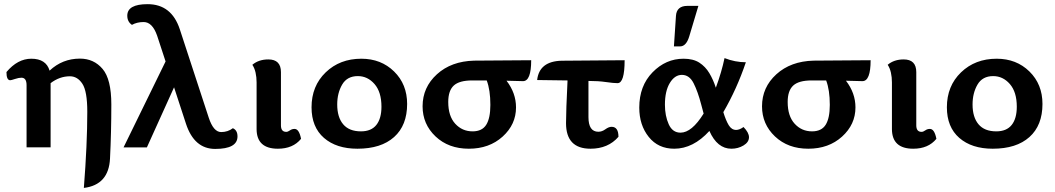

<svg xmlns="http://www.w3.org/2000/svg" viewBox="-20 -712 5097 928"><path d="M385.3 196.3Q401.9 -15.1 401.9 -171.9Q401.9 -271 378.2 -307.1Q354.5 -343.3 317.9 -343.3Q268.1 -343.3 224.6 -310.1V0H108.4V-300.3Q108.4 -336.4 83.5 -336.4Q70.8 -336.4 52.5 -330.3Q34.2 -324.2 29.3 -324.2Q11.2 -324.2 11.2 -363.8Q65.4 -428.2 131.3 -428.2Q202.6 -428.2 219.7 -370.6Q281.7 -428.7 366.2 -428.7Q433.6 -428.7 475.8 -378.9Q518.1 -329.1 518.1 -207Q518.1 -72.3 511.7 54.7Q505.4 181.6 385.3 196.3Z M988.8 -143.6Q1011.7 -73.7 1048.8 -73.7Q1081.1 -73.7 1105.5 -92.3Q1127.9 -82.5 1127.9 -52.7Q1127.9 7.8 1020 7.8Q918.9 7.8 878.9 -113.8L821.3 -290L689.9 0.5H577.1L780.3 -415L739.3 -540Q716.3 -605.5 674.3 -605.5Q642.1 -605.5 617.7 -591.8Q595.2 -606.9 595.2 -636.2Q595.2 -691.9 693.4 -691.9Q809.1 -691.9 849.1 -570.3Z M1337.9 -106Q1337.9 -74.7 1363.3 -74.7Q1371.6 -74.7 1381.3 -81.8Q1391.1 -88.9 1403.8 -88.9Q1425.8 -88.9 1435.1 -41Q1396 6.8 1323.2 6.8Q1221.2 6.8 1220.2 -86.9V-314Q1220.2 -338.9 1215.3 -360.8Q1210.4 -382.8 1199.7 -398.9Q1230.5 -424.8 1276.9 -424.8Q1337.9 -424.8 1337.9 -363.3Z M1707.5 6.8Q1606 6.8 1545.9 -45.4Q1485.8 -97.7 1485.8 -193.4Q1485.8 -296.4 1554.2 -362.3Q1622.6 -428.2 1726.6 -428.2Q1821.8 -428.2 1884.8 -366.5Q1947.8 -304.7 1947.8 -209.5Q1947.8 -106 1884.8 -49.6Q1821.8 6.8 1707.5 6.8ZM1724.6 -77.1Q1774.4 -77.1 1799.1 -108.2Q1823.7 -139.2 1823.7 -196.3Q1823.7 -267.1 1790.3 -305.7Q1756.8 -344.2 1709.5 -344.2Q1657.7 -344.2 1633.8 -303.2Q1609.9 -262.2 1609.9 -207Q1609.9 -145.5 1638.7 -111.3Q1667.5 -77.1 1724.6 -77.1Z M2246.1 6.8Q2147.9 6.8 2085.2 -52.5Q2022.5 -111.8 2022.5 -198.2Q2022.5 -290 2091.8 -353Q2161.1 -416 2271.5 -418.9L2547.4 -420.9Q2547.4 -319.8 2507.8 -319.8Q2482.9 -319.8 2469.2 -320.8Q2455.6 -321.8 2428.2 -321.8Q2474.1 -262.2 2474.1 -192.9Q2474.1 -110.4 2409.4 -51.8Q2344.7 6.8 2246.1 6.8ZM2264.2 -77.1Q2310.1 -77.1 2330.1 -108.9Q2350.1 -140.6 2350.1 -205.1Q2350.1 -276.9 2332.5 -323.2H2262.2Q2200.2 -323.2 2173.3 -298.6Q2146.5 -273.9 2146.5 -219.2Q2146.5 -150.9 2180.2 -114Q2213.9 -77.1 2264.2 -77.1Z M2834 6.8Q2715.8 6.8 2715.8 -116.7Q2715.8 -175.8 2723.1 -323.2L2576.2 -325.2Q2586.4 -416 2694.8 -418.5L2999 -420.9Q2999 -310.1 2964.8 -310.1Q2945.3 -310.1 2908.9 -315.4Q2872.6 -320.8 2824.2 -320.8V-146Q2824.2 -75.2 2872.1 -75.2Q2889.6 -75.2 2906 -87.2Q2922.4 -99.1 2936 -99.1Q2969.2 -99.1 2969.2 -50.8Q2919.4 6.8 2834 6.8Z M3515.1 6.8Q3446.8 6.8 3408.7 -79.1Q3330.6 6.8 3238.8 6.8Q3161.1 6.8 3115.5 -50.3Q3069.8 -107.4 3069.8 -191.9Q3069.8 -296.9 3134 -362.5Q3198.2 -428.2 3283.7 -428.2Q3330.6 -428.2 3360.1 -409.2Q3389.6 -390.1 3408.4 -358.6Q3427.2 -327.1 3439.9 -288.1Q3467.8 -363.8 3481.9 -431.2Q3533.2 -411.1 3585 -411.1Q3541.5 -282.2 3476.1 -169.9Q3488.3 -129.9 3502.2 -106.9Q3516.1 -84 3538.1 -84Q3554.2 -84 3573.7 -98.1Q3600.1 -70.8 3600.1 -48.8Q3600.1 -24.9 3573.7 -9Q3547.4 6.8 3515.1 6.8ZM3269 -70.8Q3323.7 -70.8 3380.9 -163.1L3369.1 -207Q3353 -269 3332.5 -309.6Q3312 -350.1 3275.9 -350.1Q3241.2 -350.1 3217.5 -311Q3193.8 -272 3193.8 -206.1Q3193.8 -151.9 3212.2 -111.3Q3230.5 -70.8 3269 -70.8ZM3267.1 -487.8H3237.3L3247.1 -634.8Q3250 -683.6 3302.7 -683.6H3355.5L3311.5 -536.6Q3296.9 -487.8 3267.1 -487.8Z M3886.7 6.8Q3788.6 6.8 3725.8 -52.5Q3663.1 -111.8 3663.1 -198.2Q3663.1 -290 3732.4 -353Q3801.8 -416 3912.1 -418.9L4188 -420.9Q4188 -319.8 4148.4 -319.8Q4123.5 -319.8 4109.9 -320.8Q4096.2 -321.8 4068.8 -321.8Q4114.7 -262.2 4114.7 -192.9Q4114.7 -110.4 4050 -51.8Q3985.4 6.8 3886.7 6.8ZM3904.8 -77.1Q3950.7 -77.1 3970.7 -108.9Q3990.7 -140.6 3990.7 -205.1Q3990.7 -276.9 3973.1 -323.2H3902.8Q3840.8 -323.2 3814 -298.6Q3787.1 -273.9 3787.1 -219.2Q3787.1 -150.9 3820.8 -114Q3854.5 -77.1 3904.8 -77.1Z M4408.7 -106Q4408.7 -74.7 4434.1 -74.7Q4442.4 -74.7 4452.1 -81.8Q4461.9 -88.9 4474.6 -88.9Q4496.6 -88.9 4505.9 -41Q4466.8 6.8 4394 6.8Q4292 6.8 4291 -86.9V-314Q4291 -338.9 4286.1 -360.8Q4281.2 -382.8 4270.5 -398.9Q4301.3 -424.8 4347.7 -424.8Q4408.7 -424.8 4408.7 -363.3Z M4778.3 6.8Q4676.8 6.8 4616.7 -45.4Q4556.6 -97.7 4556.6 -193.4Q4556.6 -296.4 4625 -362.3Q4693.4 -428.2 4797.4 -428.2Q4892.6 -428.2 4955.6 -366.5Q5018.6 -304.7 5018.6 -209.5Q5018.6 -106 4955.6 -49.6Q4892.6 6.8 4778.3 6.8ZM4795.4 -77.1Q4845.2 -77.1 4869.9 -108.2Q4894.5 -139.2 4894.5 -196.3Q4894.5 -267.1 4861.1 -305.7Q4827.6 -344.2 4780.3 -344.2Q4728.5 -344.2 4704.6 -303.2Q4680.7 -262.2 4680.7 -207Q4680.7 -145.5 4709.5 -111.3Q4738.3 -77.1 4795.4 -77.1Z"/></svg>

Font: Bainsley
Style: Bold
Weight: 700
Designer: Paul James MIller
Foundry: High-Logic / Made with FontCreator
Version: Version 1.411;March 28, 2021;FontCreator 13.0.0.2683 64-bit